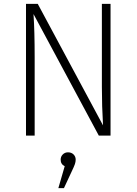

<svg xmlns="http://www.w3.org/2000/svg" viewBox="-20 -704 709 997"><path d="M554 0H493L154 -631Q160 -543 160 -407V0H115V-684H176L515 -53Q509 -152 509 -253V-684H554ZM373 125Q373 136 369 148Q365 160 352 187L312 273H283L316 159Q295 149 295 125Q295 109 306 98Q317 87 333 87Q351 87 362 98Q373 109 373 125Z"/></svg>

Font: FiraGO ExtraLight
Style: Regular
Weight: 200
Designer: bBox Type
Foundry: bBox Type GmbH
Version: Version 1.001